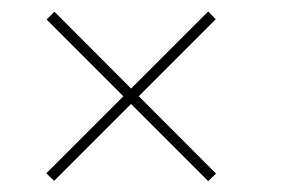

<svg xmlns="http://www.w3.org/2000/svg" viewBox="-20 -558 522 344"><path d="M353 -233.5 63.5 -523 77.5 -537 367 -247ZM77 -234 63 -247.5 353 -537.5 366.5 -523.5Z"/></svg>

Font: Bodoni Moda SC 11pt
Style: Bold
Weight: 700
Version: Version 2.005